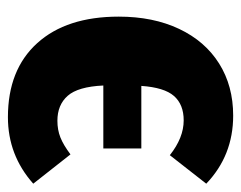

<svg xmlns="http://www.w3.org/2000/svg" viewBox="-82 -509 609 485"><g transform="rotate(90 222.5 -266.5)"><path d="M370 -140 444 -46Q372 18 276 18Q156 18 89 -56Q22 -130 22 -262Q22 -349 53 -414.5Q84 -480 140.5 -515.5Q197 -551 272 -551Q373 -551 444 -483L372 -391Q328 -426 284 -426Q244 -426 222.5 -401.5Q201 -377 197 -319H355V-223H196Q199 -159 222 -133Q245 -107 285 -107Q308 -107 327 -114.5Q346 -122 370 -140Z"/></g></svg>

Font: Fira Sans Condensed ExtraBold
Style: Regular
Weight: 800
Width: 3
Designer: Carrois Corporate & Edenspiekermann AG
Foundry: Carrois Corporate GbR & Edenspiekermann AG
Version: Version 4.203